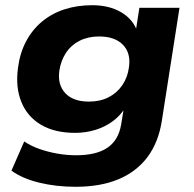

<svg xmlns="http://www.w3.org/2000/svg" viewBox="-20 -526 744 737"><path d="M270 191Q195 191 130 175Q65 159 24 129L73 17Q98 34 130.5 45.5Q163 57 199.5 63.5Q236 70 272 70Q350 70 392.5 41Q435 12 445 -48L456 -115H462Q444 -84 414 -61.5Q384 -39 346.5 -27.5Q309 -16 268 -16Q190 -16 137.5 -47Q85 -78 62 -134.5Q39 -191 49 -265Q56 -321 79.5 -366Q103 -411 140.5 -442.5Q178 -474 227 -490Q276 -506 334 -506Q399 -506 445 -479Q491 -452 507 -405L501 -406L515 -496H669L601 -61Q588 21 546 77Q504 133 435 162Q366 191 270 191ZM321 -136Q364 -136 396.5 -152.5Q429 -169 449.5 -199Q470 -229 475 -268Q483 -322 452 -354Q421 -386 360 -386Q318 -386 285.5 -369.5Q253 -353 233.5 -323.5Q214 -294 208 -256Q200 -201 230.5 -168.5Q261 -136 321 -136Z"/></svg>

Font: Nunito Sans 10pt SemiExpanded ExtraBold
Style: Italic
Weight: 800
Width: 6
Italic angle: -9°
Designer: Vernon Adams
Foundry: Vernon Adams
Version: Version 3.101;gftools[0.9.27]